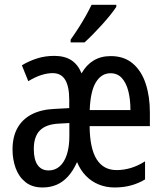

<svg xmlns="http://www.w3.org/2000/svg" viewBox="-20 -786 696 815"><path d="M450.2 -547.9Q506.8 -547.9 543.7 -516.4Q580.6 -484.9 598.4 -430.9Q616.2 -377 616.2 -308.6V-250.5H360.4Q361.3 -156.2 390.1 -110.1Q418.9 -64 475.1 -64Q505.4 -64 535.4 -73Q565.4 -82 595.7 -101.1V-24.4Q567.4 -7.3 535.6 1.2Q503.9 9.8 466.3 9.8Q430.7 9.8 399.7 -2.7Q368.7 -15.1 345 -39.3Q321.3 -63.5 307.1 -98.1Q290.5 -61 268.8 -37.1Q247.1 -13.2 220.2 -1.7Q193.4 9.8 160.6 9.8Q116.7 9.8 88.4 -12.7Q60.1 -35.2 46.6 -72Q33.2 -108.9 33.2 -151.4Q33.2 -205.6 54.2 -242.9Q75.2 -280.3 115 -300.8Q154.8 -321.3 211.4 -323.7L273.9 -327.1V-362.3Q273.9 -418.9 256.6 -447.3Q239.3 -475.6 203.6 -475.6Q181.2 -475.6 155.5 -467.5Q129.9 -459.5 100.1 -441.4L72.8 -508.8Q101.6 -526.4 136.2 -537.6Q170.9 -548.8 210.4 -548.8Q254.4 -548.8 282.7 -530.5Q311 -512.2 326.2 -474.6Q346.2 -510.3 377.2 -529.1Q408.2 -547.9 450.2 -547.9ZM274.4 -263.7 228.5 -261.2Q174.8 -258.3 149.2 -232.2Q123.5 -206.1 123.5 -153.8Q123.5 -107.9 139.9 -85.2Q156.2 -62.5 186.5 -62.5Q213.9 -62.5 233.6 -80.1Q253.4 -97.7 263.9 -130.4Q274.4 -163.1 274.4 -207.5ZM449.2 -475.1Q410.6 -475.1 387.2 -437Q363.8 -398.9 360.8 -318.8H533.7Q533.7 -364.3 524.7 -399.4Q515.6 -434.6 497.1 -454.8Q478.5 -475.1 449.2 -475.1ZM473.6 -765.6V-756.8Q463.4 -741.2 447.3 -721.2Q431.2 -701.2 412.1 -680.2Q393.1 -659.2 373.8 -639.6Q354.5 -620.1 338.9 -606H279.8V-617.7Q298.8 -644.5 314.9 -669.9Q331.1 -695.3 344.5 -719.2Q357.9 -743.2 368.7 -765.6Z"/></svg>

Font: Open Sans Condensed Medium
Style: Regular
Weight: 500
Width: 3
Designer: Monotype Design Team
Foundry: Monotype Imaging Inc.
Version: Version 3.000